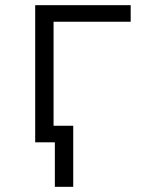

<svg xmlns="http://www.w3.org/2000/svg" viewBox="-20 -550 590 742"><path d="M192 172V0H116V-530H485V-466H187V-64H263V172Z"/></svg>

Font: Lode Term
Style: Regular
Weight: 400
Monospace: yes
Designer: Belleve Invis
Foundry: Belleve Invis
Version: Version 29.2.0